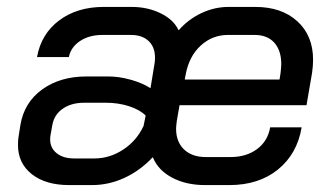

<svg xmlns="http://www.w3.org/2000/svg" viewBox="-20 -527 955 555"><path d="M32 -108Q32 -125 34 -134L39 -166Q50 -231 102 -268.5Q154 -306 230 -306H293Q324 -306 358 -296.5Q392 -287 415 -272L427 -345Q428 -351 428 -361Q428 -391 409.5 -408.5Q391 -426 358 -426H276Q238 -426 211.5 -408.5Q185 -391 179 -362H87Q99 -429 151 -468Q203 -507 280 -507H360Q407 -507 444.5 -488.5Q482 -470 496 -440H497Q524 -471 562 -489Q600 -507 641 -507H718Q794 -507 839.5 -465.5Q885 -424 885 -354Q885 -336 882 -316L866 -223H499L491 -177Q489 -161 489 -155Q489 -117 512 -95Q535 -73 575 -73H646Q692 -73 723 -96Q754 -119 761 -159H852Q839 -82 783.5 -37Q728 8 643 8H573Q518 8 477.5 -13.5Q437 -35 422 -72H421Q384 -33 339 -12.5Q294 8 246 8H180Q112 8 72 -23.5Q32 -55 32 -108ZM788 -297 791 -316Q793 -334 793 -342Q793 -381 773 -403.5Q753 -426 716 -426H639Q594 -426 560.5 -395.5Q527 -365 517 -313L514 -297ZM253 -69Q297 -69 336 -94.5Q375 -120 395 -163L401 -193Q384 -210 353 -220Q322 -230 286 -230H223Q186 -230 161 -212.5Q136 -195 131 -164L126 -136Q125 -132 125 -124Q125 -99 144 -84Q163 -69 194 -69Z"/></svg>

Font: Bai Jamjuree Medium
Style: Italic
Weight: 500
Italic angle: -10°
Version: Version 1.000; ttfautohint (v1.6)